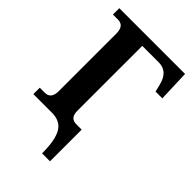

<svg xmlns="http://www.w3.org/2000/svg" viewBox="-268 -816 1128 1128"><g transform="rotate(45 295.5 -252.0)"><path d="M279.8 -112.8Q279.8 -53.2 331.1 -53.2H376V210H310.1Q310.1 99.1 280.8 49.6Q251.5 0 182.1 0H27.8V-53.2H69.8Q121.1 -53.2 121.1 -118.2V-596.2Q121.1 -661.1 69.8 -661.1H27.8V-713.9H574.2L581.1 -518.1H524.9L513.2 -565.9Q491.7 -652.8 417 -652.8H279.8Z"/></g></svg>

Font: Droids
Style: b
Weight: 700
Foundry: Ascender Corporation
Version: Version 1.00 build 113